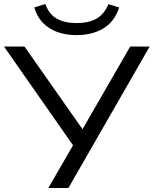

<svg xmlns="http://www.w3.org/2000/svg" viewBox="-22 -937 766 957"><path d="M219 0 352 -230 353 -197 -2 -705H100L397 -282H383L627 -705H724L319 0ZM359 -762Q306 -762 263.5 -777.5Q221 -793 191.5 -823.5Q162 -854 149 -900L204 -917Q222 -866 261 -844Q300 -822 359 -822Q419 -822 458 -843.5Q497 -865 518 -916L572 -900Q549 -829 493.5 -795.5Q438 -762 359 -762Z"/></svg>

Font: Nunito Sans 10pt SemiExpanded
Style: Regular
Weight: 400
Width: 6
Designer: Vernon Adams
Foundry: Vernon Adams
Version: Version 3.101;gftools[0.9.27]